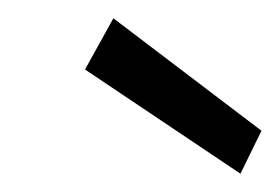

<svg xmlns="http://www.w3.org/2000/svg" viewBox="-20 -745 306 210"><path d="M243 -555 73 -669 104 -725 266 -602Z"/></svg>

Font: DM Sans 12pt Light
Style: Italic
Weight: 300
Italic angle: -10°
Version: Version 4.004;gftools[0.9.30]